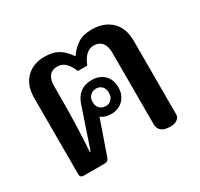

<svg xmlns="http://www.w3.org/2000/svg" viewBox="-124 -717 916 878"><g transform="rotate(-30 334.0 -278.5)"><path d="M481 -44V-422Q481 -456 466 -474.5Q451 -493 423 -493Q378 -493 352 -428H303Q290 -459 273 -476Q256 -493 231 -493Q203 -493 188.5 -475Q174 -457 174 -422V-352Q174 -231 165 -80H169L240 -290Q264 -361 336 -361Q375 -361 400.5 -337Q426 -313 426 -272Q426 -232 401.5 -206.5Q377 -181 336 -181Q321 -181 307 -185.5Q293 -190 284 -198L221 -17Q215 0 198 0H86Q78 0 73 -4.5Q68 -9 68 -18V-419Q68 -487 105 -524Q142 -561 202 -561Q248 -561 276.5 -543Q305 -525 325 -494H329Q350 -525 378.5 -543Q407 -561 452 -561Q515 -561 554 -524.5Q593 -488 593 -419V-31Q593 -16 579.5 -6Q566 4 543 4Q512 4 496.5 -8.5Q481 -21 481 -44ZM376 -271Q376 -293 364 -305Q352 -317 334 -317Q315 -317 302.5 -304.5Q290 -292 290 -271Q290 -249 302.5 -237Q315 -225 334 -225Q352 -225 364 -237.5Q376 -250 376 -271Z"/></g></svg>

Font: Maitree Semibold
Style: Regular
Weight: 600
Designer: CadsonDemak Team
Foundry: CadsonDemak
Version: Version 1.000